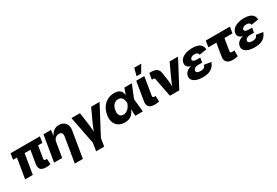

<svg xmlns="http://www.w3.org/2000/svg" viewBox="79 -2037 5062 3508"><g transform="rotate(-30 2610.0 -283.0)"><path d="M508.3 2.9Q415.5 2.9 383.1 -34.4Q350.6 -71.8 363.3 -149.9L423.3 -512.7H585.4L528.3 -166.5Q524.4 -145 532 -134.5Q539.6 -124 559.6 -124Q570.3 -124 576.4 -124.8Q582.5 -125.5 586.9 -127L593.3 -9.8Q581.5 -5.9 559.3 -1.5Q537.1 2.9 508.3 2.9ZM54.2 0 139.2 -512.7H301.3L216.3 0ZM42 -419.4 62.5 -545.9H680.7L660.2 -419.4Z M887.7 -311.5 835.9 0H665.5L755.9 -545.9H916L896.5 -408.2H889.2Q910.2 -451.7 936.5 -484.1Q962.9 -516.6 998.5 -534.7Q1034.2 -552.7 1081.5 -552.7Q1139.2 -552.7 1179.4 -527.3Q1219.7 -502 1238 -455.6Q1256.3 -409.2 1246.1 -347.7L1154.8 204.1H984.4L1070.3 -314.5Q1078.1 -360.8 1061.5 -386.7Q1044.9 -412.6 1003.4 -412.6Q976.1 -412.6 951.4 -400.6Q926.8 -388.7 909.9 -366.2Q893.1 -343.8 887.7 -311.5Z M1461.9 43.9 1346.2 -545.9H1525.9L1563.5 -278.8Q1571.3 -225.1 1574 -168.9Q1576.7 -112.8 1579.1 -50.3H1547.9Q1570.8 -112.8 1591.8 -168.7Q1612.8 -224.6 1638.2 -278.8L1762.2 -545.9H1939.9L1627.9 43.9ZM1433.6 204.1 1467.8 -3.9H1638.2L1604 204.1Z M2156.2 11.7Q2076.7 11.7 2023.4 -23.4Q1970.2 -58.6 1948 -122.1Q1925.8 -185.5 1939.9 -271.5Q1954.6 -357.4 1997.1 -420.7Q2039.6 -483.9 2104.2 -518.3Q2168.9 -552.7 2249 -552.7Q2308.6 -552.7 2343.3 -534.9Q2377.9 -517.1 2394.3 -488.5Q2410.6 -460 2415.3 -428Q2419.9 -396 2419.9 -367.7H2474.1L2509.3 -274.4L2537.6 0H2377.4L2367.7 -274.4Q2366.7 -306.2 2360.1 -332.8Q2353.5 -359.4 2340.3 -378.7Q2327.1 -397.9 2306.6 -408.7Q2286.1 -419.4 2256.8 -419.4Q2219.2 -419.4 2189.7 -402.1Q2160.2 -384.8 2140.4 -352.1Q2120.6 -319.3 2113.3 -272.5Q2105.5 -226.1 2113.3 -193.1Q2121.1 -160.2 2143.8 -142.6Q2166.5 -125 2202.6 -125Q2232.4 -125 2257.8 -136.7Q2283.2 -148.4 2304.2 -168.5Q2325.2 -188.5 2341.1 -215.1Q2356.9 -241.7 2367.2 -271.5L2462.9 -545.9H2621.1L2508.8 -271.5L2443.8 -184.6H2387.7Q2377.9 -156.7 2363.5 -123Q2349.1 -89.4 2324.5 -58.6Q2299.8 -27.8 2259.3 -8.1Q2218.8 11.7 2156.2 11.7Z M2800.8 2.9Q2708 2.9 2671.4 -34.4Q2634.8 -71.8 2647.5 -149.9L2712.9 -545.9H2883.3L2821.3 -169.4Q2817.9 -147.9 2825.2 -137.5Q2832.5 -127 2852.5 -127Q2863.3 -127 2869.6 -127.7Q2876 -128.4 2879.9 -130.4L2885.7 -9.8Q2874 -5.9 2851.8 -1.5Q2829.6 2.9 2800.8 2.9ZM2759.3 -614.3 2800.8 -769.5H2948.2L2856.9 -614.3Z M3108.9 0 3032.2 -396Q3030.3 -407.7 3022.5 -413.3Q3014.6 -418.9 3000.5 -418.9H2969.7L2991.2 -549.8H3023.9Q3107.4 -549.8 3148.2 -519.5Q3189 -489.3 3197.8 -419.4L3219.2 -278.8Q3226.6 -224.6 3229.5 -168.7Q3232.4 -112.8 3234.4 -50.3H3203.6Q3226.1 -112.8 3247.1 -168.7Q3268.1 -224.6 3293.5 -278.8L3418 -545.9H3595.2L3306.2 0Z M3803.2 9.8Q3729.5 9.8 3674.3 -8.8Q3619.1 -27.3 3591.3 -62.7Q3563.5 -98.1 3571.8 -148.9Q3576.7 -179.7 3594.7 -205.1Q3612.8 -230.5 3642.8 -248.5Q3672.9 -266.6 3715.1 -276.6Q3757.3 -286.6 3811.5 -286.6H3931.2L3921.9 -230H3841.8Q3810.1 -230 3787.6 -222.2Q3765.1 -214.4 3752 -200.7Q3738.8 -187 3735.4 -168.5Q3731.4 -142.6 3752 -126.7Q3772.5 -110.8 3822.3 -110.8Q3855 -110.8 3876.5 -118.2Q3897.9 -125.5 3911.1 -140.6Q3924.3 -155.8 3932.1 -179.2L4075.2 -155.3Q4054.7 -101.1 4019.3 -64.2Q3983.9 -27.3 3930.7 -8.8Q3877.4 9.8 3803.2 9.8ZM3808.1 -265.6Q3758.3 -265.6 3721.2 -274.2Q3684.1 -282.7 3659.9 -299.6Q3635.7 -316.4 3625.7 -340.8Q3615.7 -365.2 3621.1 -396.5Q3629.9 -447.3 3668.5 -481.9Q3707 -516.6 3766.4 -534.7Q3825.7 -552.7 3895.5 -552.7Q3962.9 -552.7 4009.8 -535.9Q4056.6 -519 4081.8 -485.6Q4106.9 -452.1 4108.9 -401.9L3954.6 -377.4Q3953.1 -402.8 3933.1 -417.7Q3913.1 -432.6 3875 -432.6Q3833.5 -432.6 3808.3 -416.3Q3783.2 -399.9 3779.8 -377.4Q3776.4 -355 3797.6 -341.1Q3818.8 -327.1 3857.9 -327.1H3938L3927.7 -265.6Z M4435.5 7.8Q4348.6 7.8 4310.3 -33Q4272 -73.7 4285.2 -151.9L4328.6 -415.5H4159.7L4181.2 -545.9H4689.9L4668 -415.5H4499L4458 -167Q4454.6 -145.5 4462.9 -135Q4471.2 -124.5 4494.6 -124.5Q4503.4 -124.5 4519.5 -126.5Q4535.6 -128.4 4543 -130.4L4543.9 -6.3Q4514.2 2 4487.1 4.9Q4460 7.8 4435.5 7.8Z M4897 9.8Q4823.2 9.8 4768.1 -8.8Q4712.9 -27.3 4685.1 -62.7Q4657.2 -98.1 4665.5 -148.9Q4670.4 -179.7 4688.5 -205.1Q4706.5 -230.5 4736.6 -248.5Q4766.6 -266.6 4808.8 -276.6Q4851.1 -286.6 4905.3 -286.6H5024.9L5015.6 -230H4935.5Q4903.8 -230 4881.3 -222.2Q4858.9 -214.4 4845.7 -200.7Q4832.5 -187 4829.1 -168.5Q4825.2 -142.6 4845.7 -126.7Q4866.2 -110.8 4916 -110.8Q4948.7 -110.8 4970.2 -118.2Q4991.7 -125.5 5004.9 -140.6Q5018.1 -155.8 5025.9 -179.2L5168.9 -155.3Q5148.4 -101.1 5113 -64.2Q5077.6 -27.3 5024.4 -8.8Q4971.2 9.8 4897 9.8ZM4901.9 -265.6Q4852.1 -265.6 4814.9 -274.2Q4777.8 -282.7 4753.7 -299.6Q4729.5 -316.4 4719.5 -340.8Q4709.5 -365.2 4714.8 -396.5Q4723.6 -447.3 4762.2 -481.9Q4800.8 -516.6 4860.1 -534.7Q4919.4 -552.7 4989.3 -552.7Q5056.6 -552.7 5103.5 -535.9Q5150.4 -519 5175.5 -485.6Q5200.7 -452.1 5202.6 -401.9L5048.3 -377.4Q5046.9 -402.8 5026.9 -417.7Q5006.8 -432.6 4968.8 -432.6Q4927.2 -432.6 4902.1 -416.3Q4877 -399.9 4873.5 -377.4Q4870.1 -355 4891.4 -341.1Q4912.6 -327.1 4951.7 -327.1H5031.7L5021.5 -265.6Z"/></g></svg>

Font: Inter ExtraBold
Style: Italic
Weight: 800
Italic angle: -9.3988°
Designer: Rasmus Andersson
Foundry: rsms
Version: Version 4.001;git-66647c0bb